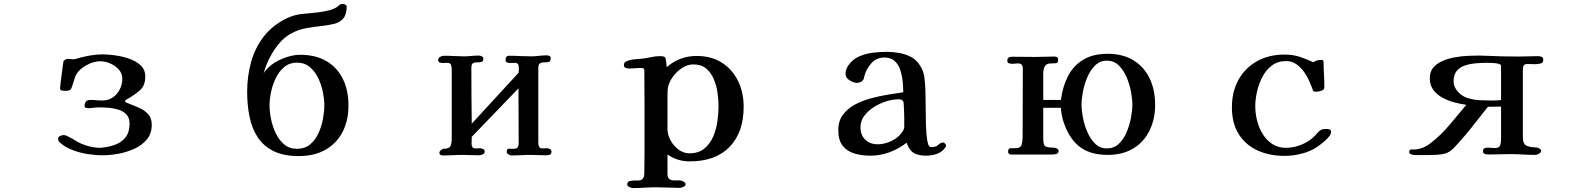

<svg xmlns="http://www.w3.org/2000/svg" viewBox="-20 -790 8040 978"><path d="M753 -154Q753 -109 727.5 -79Q702 -49 663 -31.5Q624 -14 581 -6.5Q538 1 502 1Q467 1 425.5 -5.5Q384 -12 346 -27Q308 -42 282 -67Q276 -73 276 -85Q276 -93 286.5 -97.5Q297 -102 304 -102Q315 -102 332 -92Q343 -87 356 -79Q369 -71 378 -66Q402 -53 433 -45Q464 -37 491 -37Q498 -37 501 -38Q539 -42 570.5 -54.5Q602 -67 621 -92.5Q640 -118 640 -161Q640 -190 624 -207Q608 -224 583.5 -231.5Q559 -239 532.5 -241Q506 -243 485 -243Q471 -243 457 -241Q443 -239 429 -239Q424 -239 417.5 -241Q411 -243 411 -250Q411 -281 440 -281Q456 -281 471 -279.5Q486 -278 502 -278Q532 -278 555 -294Q578 -310 590.5 -335.5Q603 -361 603 -389Q603 -416 585 -436Q567 -456 541 -467Q515 -478 491 -478Q458 -478 421.5 -458.5Q385 -439 368 -410Q364 -403 358.5 -385.5Q353 -368 348 -352.5Q343 -337 340 -334Q334 -330 327 -328.5Q320 -327 313 -327Q306 -327 296 -328.5Q286 -330 286 -340Q286 -345 288.5 -366.5Q291 -388 294.5 -413.5Q298 -439 300.5 -458.5Q303 -478 304 -479Q312 -487 316.5 -488.5Q321 -490 331 -490Q336 -490 341 -489Q346 -488 351 -488Q359 -488 367.5 -490.5Q376 -493 383 -495Q413 -503 443 -508Q473 -513 504 -513Q530 -513 566.5 -508Q603 -503 638 -491Q673 -479 696.5 -457Q720 -435 720 -400Q720 -355 694 -331.5Q668 -308 633 -288Q630 -286 623.5 -282.5Q617 -279 617 -274Q617 -270 625.5 -266.5Q634 -263 637 -262Q664 -252 690.5 -240Q717 -228 735 -208Q753 -188 753 -154Z M1632 -253Q1632 -284 1624.5 -321.5Q1617 -359 1600.5 -393Q1584 -427 1557.5 -449Q1531 -471 1493 -471Q1455 -471 1428.5 -449Q1402 -427 1385 -392.5Q1368 -358 1360.5 -320.5Q1353 -283 1353 -253Q1353 -222 1360.5 -184Q1368 -146 1384.5 -111.5Q1401 -77 1427.5 -54.5Q1454 -32 1493 -32Q1532 -32 1559 -54Q1586 -76 1602 -111Q1618 -146 1625 -184Q1632 -222 1632 -253ZM1755 -253Q1755 -175 1724.5 -117Q1694 -59 1637.5 -27Q1581 5 1502 5Q1424 5 1373 -20.5Q1322 -46 1292.5 -91Q1263 -136 1251 -195.5Q1239 -255 1239 -323Q1239 -400 1258.5 -472Q1278 -544 1322 -602Q1366 -660 1439 -696Q1480 -716 1524.5 -719.5Q1569 -723 1614 -729Q1634 -732 1656.5 -737.5Q1679 -743 1696 -754Q1704 -760 1709.5 -765Q1715 -770 1727 -770Q1732 -770 1739 -766.5Q1746 -763 1746 -758Q1746 -717 1729 -696.5Q1712 -676 1684 -669Q1656 -662 1622 -658Q1582 -654 1542 -647Q1502 -640 1466 -621Q1432 -603 1406.5 -574Q1381 -545 1362 -511Q1337 -468 1323 -417Q1328 -425 1334 -431.5Q1340 -438 1346 -445Q1375 -474 1422 -492.5Q1469 -511 1509 -511Q1588 -511 1643 -478.5Q1698 -446 1726.5 -388Q1755 -330 1755 -253Z M2789 -19Q2789 -4 2779.5 -1.5Q2770 1 2758 1Q2739 1 2720 0Q2701 -1 2682 -1Q2658 -1 2634 0.5Q2610 2 2586 2Q2579 2 2570 -3.5Q2561 -9 2561 -16Q2561 -33 2573 -32.5Q2585 -32 2596 -32Q2612 -32 2617 -39.5Q2622 -47 2622 -62Q2622 -132 2621.5 -201Q2621 -270 2621 -340L2383 -93Q2383 -85 2382.5 -76Q2382 -67 2382 -59Q2382 -48 2386 -41Q2390 -34 2403 -34Q2409 -34 2414.5 -34.5Q2420 -35 2426 -35Q2432 -35 2440.5 -31Q2449 -27 2449 -19Q2449 -8 2438.5 -3.5Q2428 1 2418 1Q2398 1 2377.5 0Q2357 -1 2337 -1Q2312 -1 2287 0.5Q2262 2 2236 2Q2218 2 2218 -13Q2218 -18 2226 -25Q2234 -32 2238 -32Q2267 -32 2274 -45Q2281 -58 2281 -84V-436Q2281 -449 2277.5 -459.5Q2274 -470 2257 -470Q2252 -470 2246.5 -469.5Q2241 -469 2236 -469Q2229 -469 2220.5 -471.5Q2212 -474 2212 -484Q2212 -495 2222 -500.5Q2232 -506 2242 -506Q2268 -506 2293.5 -504.5Q2319 -503 2344 -503Q2362 -503 2380.5 -505Q2399 -507 2418 -507Q2425 -507 2433.5 -503.5Q2442 -500 2442 -492Q2442 -477 2433 -474.5Q2424 -472 2411.5 -472.5Q2399 -473 2390 -468.5Q2381 -464 2381 -445Q2381 -374 2381.5 -302.5Q2382 -231 2383 -160L2622 -420Q2622 -426 2622.5 -432Q2623 -438 2623 -444Q2623 -455 2619 -462.5Q2615 -470 2602 -470Q2596 -470 2590.5 -469.5Q2585 -469 2579 -469Q2572 -469 2563.5 -471.5Q2555 -474 2555 -484Q2555 -494 2559 -500Q2563 -506 2574 -506Q2602 -506 2629.5 -504.5Q2657 -503 2685 -503Q2705 -503 2725 -505.5Q2745 -508 2765 -508Q2773 -508 2779 -505Q2785 -502 2785 -492Q2785 -477 2775.5 -474.5Q2766 -472 2753.5 -472.5Q2741 -473 2731.5 -468Q2722 -463 2722 -443V-61Q2722 -51 2726 -42.5Q2730 -34 2743 -34Q2749 -34 2754.5 -34.5Q2760 -35 2766 -35Q2772 -35 2780.5 -31Q2789 -27 2789 -19Z M3640 -248Q3640 -280 3635 -316.5Q3630 -353 3616 -386.5Q3602 -420 3577 -441Q3552 -462 3511 -462Q3483 -462 3455.5 -444.5Q3428 -427 3408.5 -400.5Q3389 -374 3383 -347Q3381 -336 3380.5 -324.5Q3380 -313 3380 -302Q3380 -259 3380 -217Q3380 -175 3380 -132Q3380 -104 3395.5 -75.5Q3411 -47 3436.5 -28Q3462 -9 3491 -9Q3538 -9 3567 -32.5Q3596 -56 3612 -92.5Q3628 -129 3634 -170.5Q3640 -212 3640 -248ZM3768 -246Q3768 -116 3696.5 -42Q3625 32 3493 32Q3430 32 3380 -3V94Q3380 115 3389.5 122Q3399 129 3413.5 129Q3428 129 3443 129Q3450 129 3461 134.5Q3472 140 3472 149Q3472 157 3461 162Q3450 167 3443 167Q3413 167 3383.5 165.5Q3354 164 3324 164Q3294 164 3264 166Q3234 168 3204 168Q3197 168 3186 163Q3175 158 3175 150Q3175 134 3190 131.5Q3205 129 3223.5 129.5Q3242 130 3250 124Q3258 117 3260 109Q3262 101 3262 91Q3262 65 3262.5 38.5Q3263 12 3263 -14V-268Q3263 -309 3262.5 -350.5Q3262 -392 3262 -433Q3262 -440 3256 -442Q3250 -444 3245 -444Q3230 -444 3215 -442.5Q3200 -441 3185 -441Q3177 -441 3167.5 -444Q3158 -447 3158 -458Q3158 -473 3172 -478Q3189 -486 3214 -488Q3239 -490 3258 -492Q3279 -495 3299.5 -499.5Q3320 -504 3342 -504Q3364 -504 3368 -497Q3372 -490 3374 -470L3376 -448Q3442 -505 3528 -505Q3604 -505 3657.5 -470.5Q3711 -436 3739.5 -377.5Q3768 -319 3768 -246Z M4586 -172Q4586 -177 4586 -192.5Q4586 -208 4585 -225.5Q4584 -243 4583.5 -257Q4583 -271 4581 -273Q4576 -281 4570.5 -282.5Q4565 -284 4556 -284Q4528 -284 4495 -274Q4462 -264 4432 -245Q4402 -226 4382.5 -200Q4363 -174 4363 -142Q4363 -102 4387.5 -78.5Q4412 -55 4451 -55Q4480 -55 4511 -67.5Q4542 -80 4562 -101Q4570 -109 4578 -121Q4586 -133 4586 -144ZM4799 -48Q4799 -43 4795 -39Q4778 -15 4752 -6Q4726 3 4697 3Q4658 3 4634.5 -11Q4611 -25 4598 -63Q4558 -32 4511 -14.5Q4464 3 4414 3Q4370 3 4332.5 -8Q4295 -19 4272.5 -47.5Q4250 -76 4250 -127Q4250 -173 4273 -204.5Q4296 -236 4333.5 -256.5Q4371 -277 4415.5 -289Q4460 -301 4503.5 -308Q4547 -315 4581 -320Q4581 -345 4578 -375Q4575 -405 4566 -433Q4557 -461 4537.5 -479Q4518 -497 4485 -497Q4445 -497 4419 -468.5Q4393 -440 4383 -403Q4382 -399 4381 -393.5Q4380 -388 4377 -383Q4371 -375 4362.5 -371.5Q4354 -368 4344 -368Q4328 -368 4307.5 -381Q4287 -394 4287 -413Q4287 -438 4302 -458Q4323 -488 4356 -502.5Q4389 -517 4426 -521.5Q4463 -526 4496 -526Q4527 -526 4559 -520.5Q4591 -515 4619.5 -500.5Q4648 -486 4666 -457Q4685 -428 4689 -393.5Q4693 -359 4694 -325Q4695 -290 4695 -255Q4695 -220 4696 -185Q4696 -175 4696.5 -154.5Q4697 -134 4699 -110.5Q4701 -87 4704.5 -68.5Q4708 -50 4714 -44Q4718 -41 4727 -41Q4748 -41 4759.5 -52.5Q4771 -64 4784 -64Q4789 -64 4794 -58.5Q4799 -53 4799 -48Z M5748 -257Q5748 -285 5741 -323Q5734 -361 5718.5 -397Q5703 -433 5678.5 -457Q5654 -481 5618 -481Q5583 -481 5558.5 -457Q5534 -433 5518.5 -396.5Q5503 -360 5496 -322Q5489 -284 5489 -257Q5489 -230 5496 -192Q5503 -154 5518.5 -118Q5534 -82 5558.5 -58Q5583 -34 5618 -34Q5654 -34 5679 -57.5Q5704 -81 5719 -117Q5734 -153 5741 -191Q5748 -229 5748 -257ZM5864 -257Q5864 -183 5835.5 -125Q5807 -67 5753 -34Q5699 -1 5622 -1Q5535 -1 5482 -40.5Q5429 -80 5400 -161Q5393 -181 5389 -201Q5385 -221 5384 -241H5294V-88Q5294 -53 5303.5 -45.5Q5313 -38 5347 -38Q5353 -38 5362.5 -34Q5372 -30 5372 -22Q5372 -9 5362 -6Q5352 -3 5341 -3Q5289 -3 5236.5 -3Q5184 -3 5131 -3Q5115 -3 5115 -18Q5115 -35 5128 -35Q5141 -35 5152 -35Q5178 -35 5183.5 -52.5Q5189 -70 5189 -90Q5189 -178 5189.5 -265.5Q5190 -353 5190 -441Q5190 -467 5166 -467Q5159 -467 5152 -466Q5145 -465 5137 -465Q5129 -465 5120 -467.5Q5111 -470 5111 -481Q5111 -501 5135 -501Q5165 -501 5195.5 -500.5Q5226 -500 5256 -500Q5280 -500 5303.5 -501Q5327 -502 5351 -502Q5359 -502 5364.5 -498.5Q5370 -495 5370 -486Q5370 -469 5358 -468Q5346 -467 5334 -467Q5309 -467 5301.5 -451.5Q5294 -436 5294 -414V-281H5384Q5393 -350 5420.5 -403Q5448 -456 5498 -486Q5548 -516 5622 -516Q5700 -516 5754 -482.5Q5808 -449 5836 -390.5Q5864 -332 5864 -257Z M6760 -119Q6760 -108 6752 -97Q6742 -84 6724.5 -69Q6707 -54 6693 -44Q6656 -19 6611.5 -7.5Q6567 4 6523 4Q6446 4 6385 -24Q6324 -52 6289.5 -107Q6255 -162 6255 -243Q6255 -323 6288.5 -383.5Q6322 -444 6382.5 -478Q6443 -512 6523 -512Q6565 -512 6599 -501Q6633 -490 6670 -473Q6679 -480 6689.5 -482.5Q6700 -485 6711 -485Q6715 -485 6718.5 -482.5Q6722 -480 6722 -475Q6722 -443 6724 -410.5Q6726 -378 6726 -346Q6726 -333 6711.5 -328Q6697 -323 6687 -323Q6682 -323 6677.5 -323.5Q6673 -324 6669 -327Q6665 -337 6661.5 -347Q6658 -357 6653 -367Q6643 -393 6626 -418.5Q6609 -444 6585.5 -461.5Q6562 -479 6531 -479Q6489 -479 6459 -456.5Q6429 -434 6410.5 -398.5Q6392 -363 6383 -323.5Q6374 -284 6374 -249Q6374 -214 6383 -177Q6392 -140 6411.5 -108Q6431 -76 6460.5 -56.5Q6490 -37 6531 -37Q6568 -37 6606.5 -52Q6645 -67 6671 -92Q6679 -99 6689.5 -111.5Q6700 -124 6708 -128Q6715 -132 6722.5 -132.5Q6730 -133 6738 -133Q6746 -133 6753 -130.5Q6760 -128 6760 -119Z M7626 -454Q7626 -463 7609.5 -466Q7593 -469 7575 -469.5Q7557 -470 7551 -470Q7526 -470 7497 -467.5Q7468 -465 7442 -456.5Q7416 -448 7400 -428.5Q7384 -409 7384 -375Q7384 -361 7390 -347.5Q7396 -334 7406 -323Q7426 -300 7456 -290.5Q7486 -281 7519.5 -279.5Q7553 -278 7580 -278Q7591 -278 7603 -278.5Q7615 -279 7626 -281ZM7841 -485Q7841 -469 7825.5 -466Q7810 -463 7798 -463Q7789 -463 7779.5 -463.5Q7770 -464 7761 -464Q7745 -464 7741 -456Q7737 -448 7737 -434V-90Q7737 -56 7756.5 -47.5Q7776 -39 7805 -39Q7810 -39 7820 -34Q7830 -29 7830 -23Q7830 -13 7819.5 -7Q7809 -1 7800 -1Q7769 -1 7738 -3Q7707 -5 7675 -5Q7647 -5 7618.5 -4Q7590 -3 7562 -3Q7552 -3 7543 -6Q7534 -9 7534 -21Q7534 -31 7541.5 -34.5Q7549 -38 7556 -38Q7566 -38 7575 -37Q7584 -36 7594 -36Q7617 -36 7621.5 -49.5Q7626 -63 7626 -81V-247L7559 -246Q7516 -191 7473 -137Q7430 -83 7382 -33Q7364 -15 7341 -8Q7324 -3 7298 -1.5Q7272 0 7245.5 0Q7219 0 7200 0Q7195 0 7185 -0.5Q7175 -1 7166.5 -4.5Q7158 -8 7158 -16Q7158 -26 7166 -28Q7172 -30 7179 -29Q7186 -28 7192 -29Q7232 -33 7266 -60Q7319 -101 7362.5 -152.5Q7406 -204 7449 -256Q7420 -260 7388 -268.5Q7356 -277 7327.5 -292.5Q7299 -308 7281 -332Q7263 -356 7263 -392Q7263 -425 7281 -446Q7299 -467 7328 -479.5Q7357 -492 7390.5 -498Q7424 -504 7456 -505.5Q7488 -507 7511 -507Q7520 -507 7528.5 -506.5Q7537 -506 7546 -506Q7589 -504 7631 -503Q7673 -502 7716 -502Q7741 -502 7765 -503Q7789 -504 7814 -504Q7825 -504 7833 -500.5Q7841 -497 7841 -485Z"/></svg>

Font: Kaisei HarunoUmi
Style: Bold
Weight: 700
Designer: Font-Kai, 金井和夫
Foundry: KAZUO KANAI
Version: Version 5.003